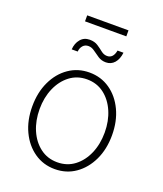

<svg xmlns="http://www.w3.org/2000/svg" viewBox="-154 -944 894 1056"><g transform="rotate(20 292.5 -416.0)"><path d="M292.5 11.7Q225.1 11.7 172.4 -24.9Q119.6 -61.5 89.4 -125.2Q59.1 -189 59.1 -271Q59.1 -353 89.4 -416.7Q119.6 -480.5 172.4 -516.8Q225.1 -553.2 292.5 -553.2Q359.9 -553.2 412.6 -516.8Q465.3 -480.5 495.6 -416.5Q525.9 -352.5 525.9 -271Q525.9 -189 495.6 -125.2Q465.3 -61.5 412.8 -24.9Q360.4 11.7 292.5 11.7ZM292.5 -28.3Q350.1 -28.3 392.8 -60.8Q435.5 -93.3 459.2 -148.2Q482.9 -203.1 482.9 -271Q482.9 -338.4 459.2 -393.3Q435.5 -448.2 392.8 -480.7Q350.1 -513.2 292.5 -513.2Q235.4 -513.2 192.6 -480.7Q149.9 -448.2 126 -393.3Q102.1 -338.4 102.1 -271Q102.1 -203.1 125.7 -148.2Q149.4 -93.3 192.4 -60.8Q235.4 -28.3 292.5 -28.3ZM356 -636.2Q330.1 -636.2 310.3 -649.2Q290.5 -662.1 273.2 -675Q255.9 -688 236.8 -688Q216.8 -688 204.6 -674.1Q192.4 -660.2 190.9 -639.2H155.8Q158.2 -675.3 178.2 -699.2Q198.2 -723.1 231.4 -723.1Q260.3 -723.1 279.8 -710.2Q299.3 -697.3 315.4 -684.3Q331.5 -671.4 350.6 -671.4Q386.2 -671.4 395 -719.2H429.7Q425.3 -680.7 405.8 -658.4Q386.2 -636.2 356 -636.2ZM413.6 -844.2V-809.1H171.9V-844.2Z"/></g></svg>

Font: Inter Extra Light
Style: Regular
Weight: 200
Designer: Rasmus Andersson
Foundry: rsms
Version: Version 4.000;git-3c8e0fc